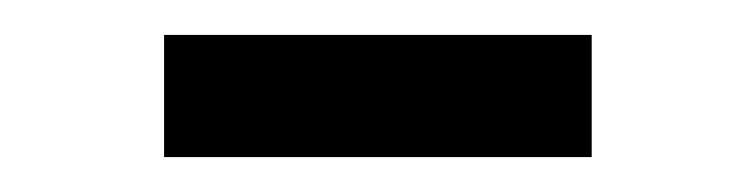

<svg xmlns="http://www.w3.org/2000/svg" viewBox="-20 -306 432 110"><path d="M74 -216V-286H319V-216Z"/></svg>

Font: Heuristica
Style: Regular
Weight: 400
Version: Version 1.0.1 ; ttfautohint (v1.4.1)